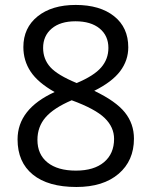

<svg xmlns="http://www.w3.org/2000/svg" viewBox="-20 -744 612 774"><path d="M285.2 -724.1Q382.8 -724.1 439.9 -678.7Q497.1 -633.3 497.1 -553.2Q497.1 -500.5 464.4 -457Q431.6 -413.6 359.9 -377.9Q446.8 -336.4 483.4 -290.8Q520 -245.1 520 -185.1Q520 -96.2 458 -43.2Q396 9.8 288.1 9.8Q173.8 9.8 112.3 -40.3Q50.8 -90.3 50.8 -182.1Q50.8 -304.7 200.2 -373Q132.8 -411.1 103.5 -455.3Q74.2 -499.5 74.2 -554.2Q74.2 -631.8 131.6 -678Q189 -724.1 285.2 -724.1ZM130.9 -180.2Q130.9 -121.6 171.6 -88.9Q212.4 -56.2 286.1 -56.2Q358.9 -56.2 399.4 -90.3Q439.9 -124.5 439.9 -184.1Q439.9 -231.4 401.9 -268.3Q363.8 -305.2 269 -339.8Q196.3 -308.6 163.6 -270.8Q130.9 -232.9 130.9 -180.2ZM284.2 -658.2Q223.1 -658.2 188.5 -628.9Q153.8 -599.6 153.8 -550.8Q153.8 -505.9 182.6 -473.6Q211.4 -441.4 289.1 -409.2Q358.9 -438.5 387.9 -472.2Q417 -505.9 417 -550.8Q417 -600.1 381.6 -629.2Q346.2 -658.2 284.2 -658.2Z"/></svg>

Font: f0_57812 
Style: Regular
Weight: 400
Foundry: Ascender Corporation
Version: Version 1.10